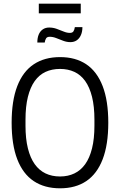

<svg xmlns="http://www.w3.org/2000/svg" viewBox="-20 -1007 649 1039"><path d="M305 12Q221 12 162.5 -27Q104 -66 73.5 -145Q43 -224 43 -343Q43 -462 73.5 -541Q104 -620 162.5 -659Q221 -698 305 -698Q389 -698 447 -659Q505 -620 535.5 -541Q566 -462 566 -343Q566 -224 535.5 -145Q505 -66 447 -27Q389 12 305 12ZM305 -52Q348 -52 382.5 -68.5Q417 -85 441 -118.5Q465 -152 478 -204Q491 -256 491 -327V-359Q491 -431 478 -483Q465 -535 441 -568.5Q417 -602 382.5 -618Q348 -634 305 -634Q261 -634 226.5 -618Q192 -602 168 -568.5Q144 -535 131 -483Q118 -431 118 -359V-327Q118 -256 131 -204Q144 -152 168 -118.5Q192 -85 226.5 -68.5Q261 -52 305 -52ZM182 -777Q182 -802 189.5 -820Q197 -838 211.5 -848Q226 -858 246 -858Q267 -858 286.5 -851Q306 -844 324 -836.5Q342 -829 358 -829Q372 -829 377.5 -837.5Q383 -846 385 -860H426Q426 -836 418 -817.5Q410 -799 395.5 -789Q381 -779 361 -779Q341 -779 321.5 -786.5Q302 -794 284 -801Q266 -808 249 -808Q235 -808 229.5 -799.5Q224 -791 222 -777ZM190 -935V-987H417V-935Z"/></svg>

Font: Archivo Condensed Light
Style: Regular
Weight: 300
Width: 3
Designer: Hector Gatti
Foundry: Omnibus-Type
Version: Version 2.001